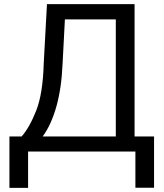

<svg xmlns="http://www.w3.org/2000/svg" viewBox="-20 -731 792 926"><path d="M538.5 -73V-637.5H293L282 -427Q277 -306 252 -217.5Q227 -129 186 -73ZM115.5 175H25.5V-73H84.5Q123 -117 155 -198.5Q187 -280 191 -427L206.5 -711H629V-73H723V174.5H633V0H115.5Z"/></svg>

Font: Roberto Sans
Style: Regular
Weight: 400
Designer: Google (font) & Cristiano Sobral (main changes)
Version: Version 1.500; ttfautohint (v1.8.4.7-5d5b-dirty)